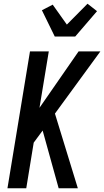

<svg xmlns="http://www.w3.org/2000/svg" viewBox="-20 -1011 559 1031"><path d="M295 0 209 -310 161 -245 121 0H20L141 -735H242L192 -432L402 -735H519L275 -401L398 0ZM274 -815 205 -956 263 -986 339 -879 450 -991 501 -951 384 -815Z"/></svg>

Font: Iosevka Semibold Oblique
Style: Regular
Weight: 600
Italic angle: -9°
Monospace: yes
Designer: Belleve Invis
Foundry: Belleve Invis
Version: Version 32.5.0; ttfautohint (v1.8.4)